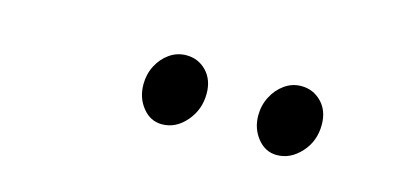

<svg xmlns="http://www.w3.org/2000/svg" viewBox="-30 -864 660 322"><g transform="rotate(15 300.0 -703.0)"><path d="M255.5 -642Q235.5 -642 222 -658.8Q208.5 -675.5 208.5 -699Q208.5 -716.5 216.2 -731.5Q224 -746.5 237 -755.5Q250 -764.5 266 -764.5Q286.5 -764.5 300.8 -749.8Q315 -735 315 -711Q315 -683 297.2 -662.5Q279.5 -642 255.5 -642ZM455 -642Q435 -642 421.5 -658.8Q408 -675.5 408 -698.5Q408 -716 415.8 -731Q423.5 -746 436.5 -755.2Q449.5 -764.5 465.5 -764.5Q486 -764.5 500.5 -749.8Q515 -735 515 -710.5Q515 -682 496.8 -662Q478.5 -642 455 -642Z"/></g></svg>

Font: Spline Sans Mono Light
Style: Italic
Weight: 300
Italic angle: -4°
Monospace: yes
Version: Version 1.004